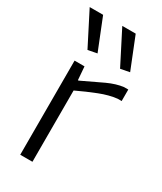

<svg xmlns="http://www.w3.org/2000/svg" viewBox="-203 -881 805 954"><g transform="rotate(30 200.0 -404.0)"><path d="M113 -618 16 -808H93L165 -628ZM300 -618 203 -808H280L352 -628ZM84 -540H141L147 -464H151Q223 -499 272 -521.5Q321 -544 363 -549H387V-483H364Q318 -478 264.5 -457Q211 -436 154 -409V0H84Z"/></g></svg>

Font: Encode Sans Wide
Style: Light
Weight: 300
Designer: Pablo Impallari, Andres Torresi
Foundry: Pablo Impallari, Andres Torresi
Version: Version 1.000; ttfautohint (v1.00) -l 8 -r 50 -G 200 -x 14 -